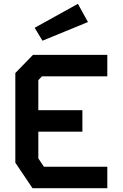

<svg xmlns="http://www.w3.org/2000/svg" viewBox="-20 -982 640 1002"><path d="M152 -695.5 60 -601V-133L149.5 0H540V-112H209L180 -155.5V-295H410V-407H180V-563.5L198.5 -583.5H540V-695.5ZM386.5 -962 161 -837 201.5 -769.5 439 -867Z"/></svg>

Font: Kode Mono
Style: Regular
Weight: 400
Monospace: yes
Designer: Isa Ozler
Foundry: Kadena LLC
Version: Version 1.000;gftools[0.9.28]